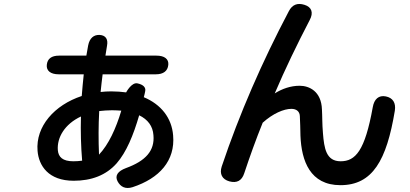

<svg xmlns="http://www.w3.org/2000/svg" viewBox="-20 -856 2040 956"><path d="M664 -441C635 -447 608 -396 608 -396C585 -399 560 -401 534 -401C516 -401 498 -400 481 -398C484 -427 487 -456 491 -486H756C793 -486 815 -502 818 -533C821 -562 799 -579 759 -579H505C508 -596 510 -612 513 -629C519 -661 506 -680 477 -682C447 -684 426 -666 419 -630C416 -613 413 -596 410 -579H274C237 -579 216 -564 213 -533C210 -504 232 -486 272 -486H397C393 -450 390 -414 387 -378C251 -333 157 -227 167 -105C173 -31 221 44 347 44C435 44 508 17 561 -43C609 -98 644 -182 673 -282C716 -261 741 -228 744 -183C751 -106 706 -55 607 -19C567 -4 551 18 565 46C580 75 605 87 640 76C774 32 853 -56 842 -182C835 -269 782 -336 696 -372C699 -382 701 -392 703 -402C707 -421 693 -435 664 -441ZM268 -108C263 -171 302 -238 383 -276C381 -201 383 -127 389 -56C375 -54 360 -53 345 -53C292 -53 271 -74 268 -108ZM473 -86C470 -158 470 -230 474 -303C494 -305 515 -307 538 -307C554 -307 570 -306 584 -305C557 -215 521 -137 473 -86Z M1122 47C1159 57 1184 44 1196 7C1224 -77 1254 -161 1288 -245C1339 -291 1393 -314 1431 -314C1456 -314 1472 -301 1473 -278C1475 -247 1475 -214 1476 -180C1481 -55 1524 66 1675 66C1835 66 1905 -57 1946 -305C1952 -344 1936 -369 1901 -376C1866 -383 1843 -363 1836 -322C1797 -105 1750 -53 1676 -53C1604 -53 1594 -117 1588 -193C1584 -237 1585 -281 1583 -311C1580 -402 1519 -429 1472 -429C1427 -429 1385 -414 1348 -391C1400 -513 1459 -635 1522 -756C1542 -793 1532 -821 1496 -832C1461 -843 1435 -833 1418 -800C1285 -548 1172 -289 1084 -27C1072 10 1086 37 1122 47Z"/></svg>

Font: 寒蝉团圆体 Round
Style: Regular
Weight: 500
Designer: 寒蝉字型
Version: Version 2.700;Glyphs 3.1.1 (3135)